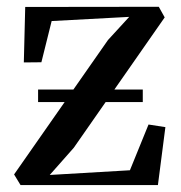

<svg xmlns="http://www.w3.org/2000/svg" viewBox="-20 -532 520 552"><path d="M351.5 -483.5 128.5 -471.5 99 -353 48.5 -352.5 52.5 -512 436.5 -512.5 453.5 -482 192 -107 123 -29 353.5 -42.5 407 -174 455.5 -166.5 434 0H39L20.5 -30.5L290.5 -417ZM89.5 -274.5H390.5V-238.5H89.5Z"/></svg>

Font: Merriweather 120pt
Style: Regular
Weight: 400
Version: Version 2.100